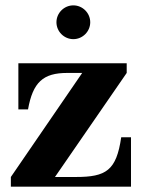

<svg xmlns="http://www.w3.org/2000/svg" viewBox="-20 -696 533 716"><path d="M190.5 -613C190.5 -578.5 219 -550 253.5 -550C288 -550 316.5 -578.5 316.5 -613C316.5 -647.5 288 -676 253.5 -676C219 -676 190.5 -647.5 190.5 -613ZM230.5 -424H286.5L20.5 -36V0H468.5V-184H432C414 -60 375.5 -36 263 -36H185L452.5 -424V-460H48.5V-288H84.5C102.5 -389 140.5 -424 230.5 -424Z"/></svg>

Font: Bodoni* 06
Style: Bold
Weight: 700
Version: Version 2.2